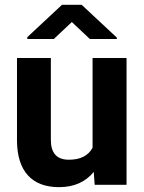

<svg xmlns="http://www.w3.org/2000/svg" viewBox="-20 -770 600 800"><path d="M320.3 -750H238.3L93.8 -615.2V-607.4H204.1L279.3 -678.2L354.5 -607.4H466.8V-613.3ZM374.5 0H507.3V-528.3H365.7V-154.3C347.7 -121.1 314.9 -104.5 267.1 -104.5C216.8 -104.5 191.9 -131.8 191.9 -187V-528.3H50.8V-182.1C52.2 -56.6 112.8 9.8 226.1 9.8C287.6 9.8 335.9 -11.2 370.6 -53.7Z"/></svg>

Font: Roboto
Style: Bold
Weight: 700
Designer: Google
Version: Version 2.137; 2017